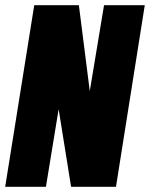

<svg xmlns="http://www.w3.org/2000/svg" viewBox="-37 -720 578 740"><path d="M-17 0 95 -700H267L309 -369L364 -700H521L410 0H237L189 -299L140 0Z"/></svg>

Font: Georama Condensed Black
Style: Italic
Weight: 900
Width: 3
Italic angle: -9°
Designer: Jean-Baptiste Levee
Foundry: Production Type
Version: Version 1.000